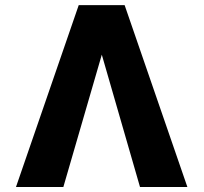

<svg xmlns="http://www.w3.org/2000/svg" viewBox="-20 -748 814 768"><path d="M540 0H729.5L478.5 -727.5H294.9L43.9 0H233.4L387.2 -529.3Z"/></svg>

Font: Inter ExtraBold
Style: Regular
Weight: 800
Designer: Rasmus Andersson
Foundry: rsms
Version: Version 4.001;git-9221beed3